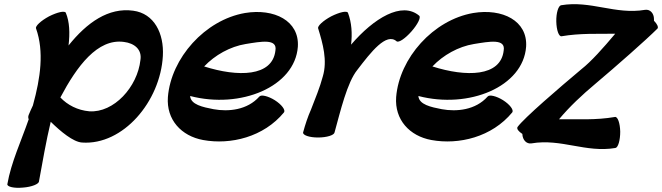

<svg xmlns="http://www.w3.org/2000/svg" viewBox="-20 -632 3159 916"><path d="M152 -496C191 -386 173 -260 138 -133L137 -129C130 -114 123 -99 117 -84C114 -77 114 -69 117 -63C81 41 33 143 15 247C14 259 47 267 89 263C131 260 166 246 166 233C183 140 200 41 222 -51C270 -4 329 45 371 48C567 62 745 -148 757 -365C763 -472 716 -568 615 -581C498 -597 395 -525 307 -415C314 -474 312 -528 294 -571C289 -582 254 -574 214 -554C175 -533 147 -507 152 -496ZM406 -101C350 -106 302 -131 268 -167C347 -316 445 -449 571 -432C621 -426 658 -396 650 -346C636 -217 523 -93 406 -101Z M1335 -96C1343 -107 1324 -133 1291 -154C1259 -174 1225 -182 1217 -171C1160 -107 1070 -98 999 -111C947 -121 890 -133 887 -174C1128 -111 1387 -218 1401 -409C1409 -533 1288 -593 1149 -570C958 -537 796 -355 781 -169C773 -61 845 17 949 36C1080 60 1238 22 1335 -96ZM1152 -422C1226 -434 1304 -449 1294 -391C1280 -265 1114 -264 954 -315C1005 -369 1078 -410 1152 -422Z M1576 0C1604 -101 1636 -239 1685 -299C1750 -384 1823 -478 1872 -435C1882 -427 1913 -448 1943 -482C1973 -516 1989 -549 1980 -557C1897 -627 1763 -545 1655 -419C1661 -472 1658 -524 1640 -571C1635 -582 1600 -574 1560 -554C1521 -533 1493 -507 1498 -496C1520 -424 1543 -344 1520 -267C1506 -214 1484 -162 1464 -110C1448 -74 1436 -37 1426 0C1424 13 1456 24 1497 24C1539 24 1574 13 1576 0Z M2424 -96C2432 -107 2413 -133 2380 -154C2348 -174 2314 -182 2306 -171C2249 -107 2159 -98 2088 -111C2036 -121 1979 -133 1976 -174C2217 -111 2476 -218 2490 -409C2498 -533 2377 -593 2238 -570C2047 -537 1885 -355 1870 -169C1862 -61 1934 17 2038 36C2169 60 2327 22 2424 -96ZM2241 -422C2315 -434 2393 -449 2383 -391C2369 -265 2203 -264 2043 -315C2094 -369 2167 -410 2241 -422Z M2516 52C2657 28 2775 98 2916 74C2929 72 2939 37 2939 -4C2938 -45 2927 -76 2914 -74C2822 -58 2735 -64 2647 -63C2698 -124 2757 -179 2819 -231C2921 -317 3063 -442 3117 -496C3122 -503 3115 -518 3100 -533C3100 -535 3100 -538 3100 -541C3100 -569 3081 -589 3057 -585C2916 -561 2798 -631 2657 -607C2644 -605 2633 -570 2634 -529C2635 -488 2646 -457 2659 -459C2747 -474 2830 -470 2915 -471C2858 -403 2800 -338 2754 -302C2648 -213 2480 -69 2449 -26C2444 -17 2454 -5 2472 7C2473 36 2492 56 2516 52Z"/></svg>

Font: Nupuram Black Oblique
Style: Regular
Weight: 900
Designer: Santhosh Thottingal (santhosh.thottingal@gmail.com)
Foundry: SMC
Version: Version 1.000